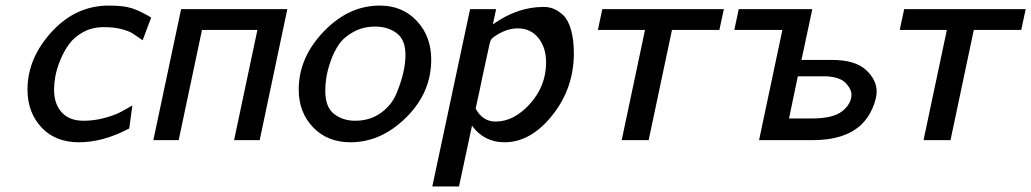

<svg xmlns="http://www.w3.org/2000/svg" viewBox="-20 -505 3717 692"><path d="M79.1 -182.1Q79.1 -294.9 166 -389.9Q252.9 -484.9 372.1 -484.9Q425.3 -484.9 455.1 -475.3Q484.9 -465.8 524.9 -441.9L494.1 -359.9Q467.3 -378.9 454.6 -386.5Q441.9 -394 416 -400.6Q390.1 -407.2 353 -407.2Q313 -407.2 280.5 -389.6Q248 -372.1 229 -345.9Q210 -319.8 197 -287.8Q184.1 -255.9 179.4 -229.5Q174.8 -203.1 174.8 -182.1Q174.8 -130.4 202.4 -100.1Q230 -69.8 280.8 -69.8Q318.8 -69.8 354.5 -79.3Q390.1 -88.9 409.2 -98.4Q428.2 -107.9 457 -125L445.8 -42Q351.6 7.8 264.2 7.8Q179.2 7.8 129.2 -46.1Q79.1 -100.1 79.1 -182.1Z M532.7 0 632.8 -472.2H1015.6L916 0H823.7L907.7 -397H708L624 0Z M1056.6 -182.1Q1056.6 -297.4 1146.5 -391.1Q1236.3 -484.9 1348.6 -484.9Q1430.7 -484.9 1482.4 -429.4Q1534.2 -374 1534.2 -290Q1534.2 -170.9 1443.8 -81.5Q1353.5 7.8 1243.2 7.8Q1160.2 7.8 1108.4 -46.1Q1056.6 -100.1 1056.6 -182.1ZM1152.3 -178.2Q1152.3 -119.1 1183.8 -94.5Q1215.3 -69.8 1260.3 -69.8Q1313.5 -69.8 1352.5 -97.9Q1391.6 -126 1408.9 -168Q1426.3 -210 1433.8 -244.4Q1441.4 -278.8 1441.4 -306.2Q1441.4 -362.3 1409.4 -385.7Q1377.4 -409.2 1332.5 -409.2Q1288.6 -409.2 1253.9 -390.1Q1219.2 -371.1 1200.9 -344Q1182.6 -316.9 1170.9 -282.5Q1159.2 -248 1155.8 -223.1Q1152.3 -198.2 1152.3 -178.2Z M1538.1 167 1674.3 -472.2H1768.1L1756.3 -417Q1844.2 -480 1938.5 -480H1939.5Q1958.5 -480 1975.3 -473.4Q1992.2 -466.8 2009.8 -450.4Q2027.3 -434.1 2037.8 -398.4Q2048.3 -362.8 2048.3 -313Q2048.3 -187 1970.7 -89.6Q1893.1 7.8 1798.3 7.8Q1725.1 7.8 1681.2 -51.8L1634.3 167ZM1694.3 -113.8Q1719.2 -66.9 1766.1 -66.9Q1833 -66.9 1890.6 -131.3Q1948.2 -195.8 1948.2 -279.8Q1948.2 -334 1920.2 -368.4Q1892.1 -402.8 1846.2 -402.8Q1818.4 -402.8 1791.7 -390.4Q1765.1 -377.9 1752.4 -365.2Q1747.6 -360.4 1744.9 -348.6Q1742.2 -336.9 1720.2 -234.9Q1705.6 -163.6 1694.3 -113.8Z M2134.8 -397 2150.9 -472.2H2588.9L2572.8 -397H2401.9L2317.9 0H2220.7L2304.7 -397Z M2626.5 -397 2642.6 -472.2H2907.7L2868.7 -289.1H2977.5Q3061.5 -289.1 3100.6 -253.4Q3139.6 -217.8 3139.6 -174.8Q3139.6 -148.9 3124 -113.5Q3108.4 -78.1 3082.5 -54.2Q3023.4 0 2910.6 0H2715.8L2799.8 -397ZM2823.7 -78.1H2907.7Q2982.9 -78.1 3015.9 -104.5Q3048.8 -130.9 3048.8 -164.1Q3048.8 -184.1 3028.3 -205.6Q3007.8 -227.1 2958.5 -230H2855.5Z M3222.7 -397 3238.8 -472.2H3676.8L3660.6 -397H3489.7L3405.8 0H3308.6L3392.6 -397Z"/></svg>

Font: CMU Bright
Style: SemiBoldOblique
Weight: 600
Italic angle: -12°
Version: Version 0.7.0